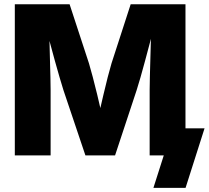

<svg xmlns="http://www.w3.org/2000/svg" viewBox="-20 -748 1004 924"><path d="M51.3 0V-727.5H314.9L408.2 -442.9Q416 -417 426.5 -377.2Q437 -337.4 447.8 -292.7Q458.5 -248 467.8 -207Q477.1 -166 482.4 -137.2H443.4Q448.7 -166 458 -206.8Q467.3 -247.6 477.8 -292.2Q488.3 -336.9 498.5 -377Q508.8 -417 516.6 -442.9L608.9 -727.5H872.6V0H700.2V-314.5Q700.2 -338.9 701.2 -376.2Q702.1 -413.6 703.4 -457Q704.6 -500.5 705.8 -544.9Q707 -589.4 707 -628.4H722.7Q712.9 -586.9 701.2 -541.7Q689.5 -496.6 677.7 -453.6Q666 -410.6 655.8 -374.5Q645.5 -338.4 637.7 -314.5L533.7 0H391.1L285.2 -314.5Q277.8 -338.4 267.1 -374.5Q256.3 -410.6 244.6 -453.6Q232.9 -496.6 220.7 -541.5Q208.5 -586.4 197.8 -628.4H216.8Q217.3 -589.8 218.3 -545.4Q219.2 -501 220.5 -457.3Q221.7 -413.6 222.7 -376.2Q223.6 -338.9 223.6 -314.5V0ZM718.3 156.2 768.1 0H725.1V-130.4H964.4L873 156.2Z"/></svg>

Font: Inter 24pt ExtraBold
Style: Regular
Weight: 800
Designer: Rasmus Andersson
Foundry: rsms
Version: Version 4.001;git-66647c0bb